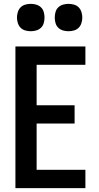

<svg xmlns="http://www.w3.org/2000/svg" viewBox="-20 -976 515 996"><path d="M60 0V-735H423V-640H170V-430H367V-335H170V-95H423V0ZM335 -814Q321 -814 307 -818Q293 -822 282.5 -832Q272 -842 268 -856.5Q264 -871 264 -885Q264 -899 268 -913.5Q272 -928 282.5 -938Q293 -948 307 -952Q321 -956 335 -956Q350 -956 364 -952Q378 -948 388 -938Q398 -928 402.5 -913.5Q407 -899 407 -885Q407 -871 402.5 -856.5Q398 -842 388 -832Q378 -822 364 -818Q350 -814 335 -814ZM140 -814Q125 -814 111 -818Q97 -822 87 -832Q77 -842 72.5 -856.5Q68 -871 68 -885Q68 -899 72.5 -913.5Q77 -928 87 -938Q97 -948 111 -952Q125 -956 140 -956Q154 -956 168 -952Q182 -948 192.5 -938Q203 -928 207 -913.5Q211 -899 211 -885Q211 -871 207 -856.5Q203 -842 192.5 -832Q182 -822 168 -818Q154 -814 140 -814Z"/></svg>

Font: Iosevka QP
Style: Bold
Weight: 700
Designer: Belleve Invis
Foundry: Belleve Invis
Version: Version 20.0.0; ttfautohint (v1.8.4)